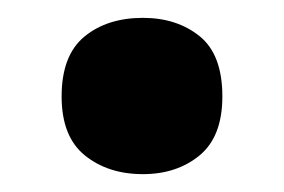

<svg xmlns="http://www.w3.org/2000/svg" viewBox="-20 -183 318 215"><path d="M49 -75Q49 -121 74.5 -142Q100 -163 140 -163Q178 -163 203.5 -142.5Q229 -122 229 -75Q229 -30 203.5 -9Q178 12 140 12Q101 12 75 -9Q49 -30 49 -75Z"/></svg>

Font: Noto Sans SemiCondensed ExtraBold
Style: Regular
Weight: 800
Width: 4
Designer: Monotype Design Team
Foundry: Monotype Imaging Inc.
Version: Version 2.013; ttfautohint (v1.8.4.7-5d5b)